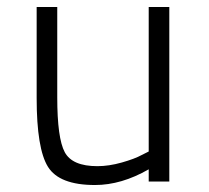

<svg xmlns="http://www.w3.org/2000/svg" viewBox="-20 -520 598 550"><path d="M406 -500H465V0H406V-35Q328 10 252 10Q150 10 117.5 -42Q85 -94 85 -239V-500H144V-241Q144 -124 165.5 -84Q187 -44 259 -44Q292 -44 329 -54.5Q366 -65 386 -76L406 -86Z"/></svg>

Font: TypoPRO Titillium Text
Style: 250 wt
Weight: 300
Designer: Accademia di Belle Arti di Urbino and others
Foundry: Accademia di Belle Arti di Urbino and others.
Version: Version 25.000